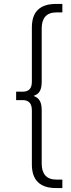

<svg xmlns="http://www.w3.org/2000/svg" viewBox="-20 -762 360 976"><path d="M265 194Q204 194 173 164Q142 134 142 74V-201Q142 -228 130 -240.5Q118 -253 97 -253H62V-296H97Q118 -296 130 -308Q142 -320 142 -347V-622Q142 -683 173 -712.5Q204 -742 265 -742H297V-699H268Q229 -699 210.5 -678Q192 -657 192 -618V-348Q192 -322 186 -306.5Q180 -291 168 -283Q156 -275 137 -270V-278Q156 -274 168 -265.5Q180 -257 186 -241.5Q192 -226 192 -200V70Q192 109 210.5 130Q229 151 268 151H297V194Z"/></svg>

Font: Montserrat Thin Light
Style: Regular
Weight: 300
Version: Version 9.000